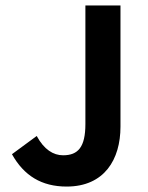

<svg xmlns="http://www.w3.org/2000/svg" viewBox="-20 -674 543 706"><path d="M225 12C364 12 423 -88 423 -208V-654H294V-218C294 -133 267 -103 212 -103C176 -103 142 -124 115 -174L24 -107C68 -28 133 12 225 12Z"/></svg>

Font: Source Sans Pro SemBd
Style: Regular
Weight: 700
Designer: Paul D. Hunt
Foundry: Adobe Systems Incorporated
Version: Version 2.020;PS 2.0;hotconv 1.0.86;makeotf.lib2.5.63406